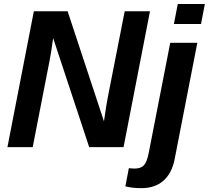

<svg xmlns="http://www.w3.org/2000/svg" viewBox="-20 -745 1057 972"><path d="M230.5 -435.5 145.5 0H17.6L151.4 -688H322.3L506.3 -130.9Q513.7 -181.2 517.8 -207.3Q522 -233.4 526.4 -255.9L611.3 -688H739.3L605.5 0H431.6L249 -552.2Q243.7 -512.7 239 -483.4Q234.4 -454.1 230.5 -435.5ZM1017.1 -724.6 997.6 -623.5H860.4L879.9 -724.6ZM695.8 207.5Q648.4 207.5 614.7 198.2L632.3 106.4Q639.2 106.9 646.5 107.7Q653.8 108.4 660.6 108.4Q693.4 108.4 708.7 91.6Q724.1 74.7 732.9 29.3L841.8 -528.3H979L863.8 62.5Q849.6 132.8 806.9 170.2Q764.2 207.5 695.8 207.5Z"/></svg>

Font: Arimo
Style: Italic
Weight: 400
Italic angle: -12°
Designer: Steve Matteson
Foundry: Monotype Imaging Inc.
Version: Version 1.33